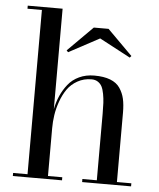

<svg xmlns="http://www.w3.org/2000/svg" viewBox="-53 -796 696 842"><g transform="rotate(5 295.0 -375.0)"><path d="M35 -13.5H98.5V-736.5H35V-750H188.5V-308Q195 -340.5 207 -367.5Q219 -394.5 238 -418.5Q257 -442.5 286.5 -456.2Q316 -470 353 -470Q395 -470 423.2 -459Q451.5 -448 466 -426.5Q480.5 -405 486.2 -379.8Q492 -354.5 492 -319V-13.5H555.5V0H340V-13.5H403.5V-305.5Q403.5 -334 402.5 -353.5Q401.5 -373 397.8 -393.2Q394 -413.5 387.8 -425.5Q381.5 -437.5 370 -445Q358.5 -452.5 342.5 -452.5Q308 -452.5 280.5 -437Q253 -421.5 236.2 -397.5Q219.5 -373.5 208.2 -342Q197 -310.5 192.8 -281.5Q188.5 -252.5 188.5 -224V-13.5H251.5V0H35ZM364 -634.5 229 -562 222 -569.5 332 -679.5H397L507 -569.5L500.5 -562Z"/></g></svg>

Font: Bodoni* 16pt
Style: Regular
Weight: 400
Version: Version 2.3